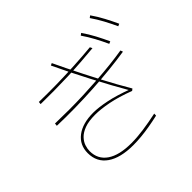

<svg xmlns="http://www.w3.org/2000/svg" viewBox="-195 -1096 1390 1390"><g transform="rotate(-45 500.0 -401.0)"><path d="M727 -664Q663 -658 593.5 -653Q524 -648 453.5 -645.5Q383 -643 312.5 -642.5Q242 -642 175 -643L177 -663Q263 -661 355.5 -662.5Q448 -664 540.5 -669Q633 -674 718 -682ZM147 -449 149 -470Q218 -468 291.5 -468Q365 -468 439.5 -471Q514 -474 587 -479Q660 -484 728.5 -491.5Q797 -499 858 -509L865 -490Q789 -478 701 -469Q613 -460 519 -454.5Q425 -449 330.5 -447.5Q236 -446 147 -449ZM440 42Q309 42 237 -8Q165 -58 165 -151Q165 -234 228 -282Q291 -330 400 -330Q454 -330 532 -314Q610 -298 713 -259H701Q671 -310 635 -376Q599 -442 561 -514.5Q523 -587 488 -657.5Q453 -728 425 -788L442 -796Q464 -749 491 -694Q518 -639 547.5 -581Q577 -523 607.5 -464.5Q638 -406 668 -352.5Q698 -299 725 -253L711 -242Q611 -280 533.5 -295Q456 -310 400 -310Q334 -310 292 -294.5Q250 -279 226.5 -254.5Q203 -230 194 -202.5Q185 -175 185 -151Q185 -68 250.5 -23Q316 22 440 22Q498 22 565.5 12.5Q633 3 708 -13L707 7Q658 18 611.5 26Q565 34 522 38Q479 42 440 42ZM971 -644Q949 -692 923.5 -739.5Q898 -787 867 -832L883 -844Q915 -798 941 -749Q967 -700 989 -652ZM835 -600Q813 -648 787.5 -695.5Q762 -743 731 -788L747 -800Q779 -754 805 -705Q831 -656 853 -608Z"/></g></svg>

Font: Murecho Thin
Style: Regular
Weight: 100
Designer: Neil Summerour
Foundry: Positype
Version: Version 1.010